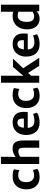

<svg xmlns="http://www.w3.org/2000/svg" viewBox="1586 -2438 860 4072"><g transform="rotate(-90 2016.0 -402.0)"><path d="M36.5 -272.5Q36.5 -354.5 66.5 -420.5Q96.5 -486.5 157.8 -525.2Q219 -564 313.5 -564Q368 -564 407.8 -555Q447.5 -546 461 -536.5L442 -420Q423.5 -431.5 395.8 -438.5Q368 -445.5 327 -445.5Q294.5 -445.5 263.2 -430.5Q232 -415.5 211.2 -381Q190.5 -346.5 189 -288.5Q187.5 -226 205.8 -186.2Q224 -146.5 255.8 -127.8Q287.5 -109 326.5 -109Q364.5 -109 397 -117Q429.5 -125 447.5 -134L470 -40.5Q446 -16.5 397.8 -4.2Q349.5 8 296 8Q209.5 8 152 -28.8Q94.5 -65.5 65.5 -129Q36.5 -192.5 36.5 -272.5Z M573.5 0V-812.5H726V-595L719 -499.5Q736 -513 760.5 -526.5Q790 -542.5 825 -553.5Q860 -564.5 897 -565Q988 -567.5 1030.2 -514.5Q1072.5 -461.5 1072.5 -345.5V0H919V-328Q919 -394 900 -419Q881 -444 834 -442.5Q813 -442 782.5 -432.5Q752 -423 726 -401V0Z M1454.5 8Q1326 8 1257.5 -68.5Q1189 -145 1189 -280Q1189 -361 1220.2 -425Q1251.5 -489 1311 -526.2Q1370.5 -563.5 1456.5 -564Q1500 -564.5 1539.5 -553Q1579 -541.5 1610 -515.8Q1641 -490 1659.8 -447.8Q1678.5 -405.5 1679 -344.5Q1679 -314 1678 -288Q1677 -262 1673.5 -243.5H1340Q1343 -194 1361 -163.5Q1380.5 -131 1413.8 -116.8Q1447 -102.5 1491 -102.5Q1515 -102.5 1543.5 -106.5Q1572 -110.5 1597.5 -117.2Q1623 -124 1636.5 -131L1662 -48Q1643.5 -33 1611.2 -20.2Q1579 -7.5 1538.2 0.2Q1497.5 8 1454.5 8ZM1537 -326Q1539.5 -366.5 1532.8 -397.2Q1526 -428 1506.5 -445.2Q1487 -462.5 1451.5 -462.5Q1417 -462.5 1391.2 -443.5Q1365.5 -424.5 1351.5 -378Q1345 -356 1342 -326Z M1760 -272.5Q1760 -354.5 1790 -420.5Q1820 -486.5 1881.2 -525.2Q1942.5 -564 2037 -564Q2091.5 -564 2131.2 -555Q2171 -546 2184.5 -536.5L2165.5 -420Q2147 -431.5 2119.2 -438.5Q2091.5 -445.5 2050.5 -445.5Q2018 -445.5 1986.8 -430.5Q1955.5 -415.5 1934.8 -381Q1914 -346.5 1912.5 -288.5Q1911 -226 1929.2 -186.2Q1947.5 -146.5 1979.2 -127.8Q2011 -109 2050 -109Q2088 -109 2120.5 -117Q2153 -125 2171 -134L2193.5 -40.5Q2169.5 -16.5 2121.2 -4.2Q2073 8 2019.5 8Q1933 8 1875.5 -28.8Q1818 -65.5 1789 -129Q1760 -192.5 1760 -272.5Z M2808.5 -557 2605 -341 2826 0H2655.5L2505.5 -235.5L2445 -171L2446.5 -99V0H2297V-811H2446.5V-453.5L2442 -336L2633 -557Z M3117.5 8Q2989 8 2920.5 -68.5Q2852 -145 2852 -280Q2852 -361 2883.2 -425Q2914.5 -489 2974 -526.2Q3033.5 -563.5 3119.5 -564Q3163 -564.5 3202.5 -553Q3242 -541.5 3273 -515.8Q3304 -490 3322.8 -447.8Q3341.5 -405.5 3342 -344.5Q3342 -314 3341 -288Q3340 -262 3336.5 -243.5H3003Q3006 -194 3024 -163.5Q3043.5 -131 3076.8 -116.8Q3110 -102.5 3154 -102.5Q3178 -102.5 3206.5 -106.5Q3235 -110.5 3260.5 -117.2Q3286 -124 3299.5 -131L3325 -48Q3306.5 -33 3274.2 -20.2Q3242 -7.5 3201.2 0.2Q3160.5 8 3117.5 8ZM3200 -326Q3202.5 -366.5 3195.8 -397.2Q3189 -428 3169.5 -445.2Q3150 -462.5 3114.5 -462.5Q3080 -462.5 3054.2 -443.5Q3028.5 -424.5 3014.5 -378Q3008 -356 3005 -326Z M3813.5 0V-57Q3803.5 -47.5 3788.5 -35.5Q3767 -18.5 3733 -5.2Q3699 8 3649.5 8Q3590.5 8 3540.8 -21.2Q3491 -50.5 3460.5 -109.5Q3430 -168.5 3430 -259Q3430 -351.5 3465 -420.2Q3500 -489 3563 -526.5Q3626 -564 3711 -564Q3762.5 -564 3795.5 -553Q3800 -551.5 3804 -550L3802.5 -599V-812.5H3953.5V0ZM3767.5 -452.5Q3744.5 -457 3715 -457Q3679 -457 3650.2 -436.2Q3621.5 -415.5 3604.8 -373.8Q3588 -332 3588 -269.5Q3587 -183 3616.8 -145.5Q3646.5 -108 3698.5 -108Q3730.5 -108 3758.5 -119Q3786.5 -129.5 3802.5 -141V-438.5Q3790 -448.5 3767.5 -452.5Z"/></g></svg>

Font: Koeln Type Sans
Style: Bold
Weight: 700
Designer: Eben Sorkin
Foundry: Eben Sorkin
Version: Version 2.001